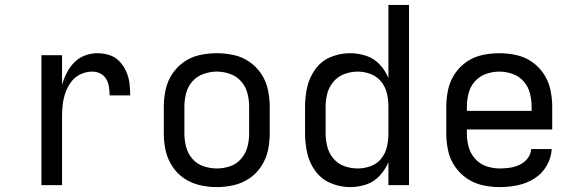

<svg xmlns="http://www.w3.org/2000/svg" viewBox="-20 -755 2344 783"><path d="M149 0H233V-281Q233 -306 236 -330.5Q239 -355 247.5 -378.5Q256 -402 271 -422Q286 -442 309 -452.5Q332 -463 357 -463Q374 -463 389.5 -455Q405 -447 413.5 -432Q422 -417 424.5 -400Q427 -383 427 -366H511Q511 -391 508 -415.5Q505 -440 495 -463Q485 -486 467.5 -504.5Q450 -523 426 -530.5Q402 -538 377 -538Q351 -538 326 -528.5Q301 -519 282.5 -500Q264 -481 252 -457.5Q240 -434 233 -409V-530H149Z M864 8Q899 8 933.5 0Q968 -8 997 -27.5Q1026 -47 1045.5 -77Q1065 -107 1072.5 -141Q1080 -175 1080 -210V-320Q1080 -355 1072.5 -389.5Q1065 -424 1045.5 -453.5Q1026 -483 997 -503Q968 -523 933.5 -530.5Q899 -538 864 -538Q829 -538 794.5 -530.5Q760 -523 731 -503Q702 -483 682.5 -453.5Q663 -424 655.5 -389.5Q648 -355 648 -320V-210Q648 -175 655.5 -141Q663 -107 682.5 -77Q702 -47 731 -27.5Q760 -8 794.5 0Q829 8 864 8ZM864 -68Q837 -68 810 -77Q783 -86 764.5 -107.5Q746 -129 739 -156Q732 -183 732 -210V-320Q732 -348 739 -375Q746 -402 764.5 -423Q783 -444 810 -453.5Q837 -463 864 -463Q892 -463 918.5 -453.5Q945 -444 963.5 -423Q982 -402 989 -375Q996 -348 996 -320V-210Q996 -183 989 -156Q982 -129 963.5 -107.5Q945 -86 918.5 -77Q892 -68 864 -68Z M1407 8Q1441 8 1473 -2.5Q1505 -13 1528 -38Q1551 -63 1564 -93V0H1648V-735H1564V-437Q1551 -468 1528 -492.5Q1505 -517 1473 -527.5Q1441 -538 1407 -538Q1367 -538 1329 -522.5Q1291 -507 1266.5 -473.5Q1242 -440 1233 -400.5Q1224 -361 1224 -320V-210Q1224 -170 1233 -130Q1242 -90 1266.5 -57Q1291 -24 1329 -8Q1367 8 1407 8ZM1439 -68Q1412 -68 1385.5 -77Q1359 -86 1340.5 -107.5Q1322 -129 1315 -156Q1308 -183 1308 -210V-320Q1308 -348 1315 -374.5Q1322 -401 1340.5 -422.5Q1359 -444 1385.5 -453.5Q1412 -463 1439 -463Q1466 -463 1492 -453Q1518 -443 1535 -421.5Q1552 -400 1558 -373.5Q1564 -347 1564 -320V-210Q1564 -183 1558 -156.5Q1552 -130 1535 -108.5Q1518 -87 1492 -77.5Q1466 -68 1439 -68Z M2018 8Q2055 8 2091 0.5Q2127 -7 2158.5 -26.5Q2190 -46 2209 -78.5Q2228 -111 2230 -147H2146Q2145 -126 2131.5 -109Q2118 -92 2099 -83Q2080 -74 2059.5 -71Q2039 -68 2018 -68Q1990 -68 1963.5 -77Q1937 -86 1918 -107Q1899 -128 1891.5 -155Q1884 -182 1884 -210V-227H2232V-320Q2232 -355 2224.5 -389.5Q2217 -424 2197.5 -453.5Q2178 -483 2149 -503Q2120 -523 2085.5 -530.5Q2051 -538 2016 -538Q1981 -538 1946.5 -530.5Q1912 -523 1883 -503Q1854 -483 1834.5 -453.5Q1815 -424 1807.5 -389.5Q1800 -355 1800 -320V-210Q1800 -175 1807.5 -140.5Q1815 -106 1835 -76.5Q1855 -47 1884.5 -27Q1914 -7 1948.5 0.5Q1983 8 2018 8ZM1884 -303V-320Q1884 -348 1891 -375Q1898 -402 1916.5 -423Q1935 -444 1962 -453.5Q1989 -463 2016 -463Q2044 -463 2070.5 -453.5Q2097 -444 2115.5 -423Q2134 -402 2141 -375Q2148 -348 2148 -320V-303Z"/></svg>

Font: Iosevka SS01 Extended
Style: Regular
Weight: 400
Width: 7
Monospace: yes
Designer: Belleve Invis
Foundry: Belleve Invis
Version: Version 3.4.7; ttfautohint (v1.8.3)